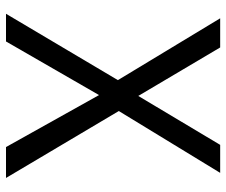

<svg xmlns="http://www.w3.org/2000/svg" viewBox="-77 -677 754 640"><g transform="rotate(90 300.0 -357.0)"><path d="M573.2 0H470.2L296.9 -310.1L118.2 0H25.9L247.1 -373L41 -713.9H138.2L299.8 -440.9L462.9 -713.9H556.2L350.1 -376Z"/></g></svg>

Font: Droid Sans Mono
Style: Regular
Weight: 400
Monospace: yes
Foundry: Ascender Corporation
Version: Version 1.00 build 112